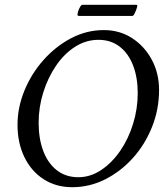

<svg xmlns="http://www.w3.org/2000/svg" viewBox="-20 -778 689 808"><path d="M284.2 9.8Q214.8 9.8 162.6 -24.4Q110.4 -58.6 82 -118.2Q53.7 -177.7 53.7 -252.9Q53.7 -325.2 82.5 -396Q111.3 -466.8 162.1 -524.4Q212.9 -582 278.3 -616.7Q343.8 -651.4 417 -651.4Q483.4 -651.4 535.6 -617.7Q587.9 -584 618.7 -526.9Q649.4 -469.7 649.4 -399.4Q649.4 -317.4 619.6 -243.2Q589.8 -168.9 538.6 -112.3Q487.3 -55.7 421.9 -22.9Q356.4 9.8 284.2 9.8ZM309.6 -32.2Q360.4 -32.2 405.8 -62.5Q451.2 -92.8 485.8 -143.1Q520.5 -193.4 540 -256.8Q559.6 -320.3 559.6 -385.7Q559.6 -451.2 540.5 -501.5Q521.5 -551.8 484.4 -581.1Q447.3 -610.4 394.5 -610.4Q341.8 -610.4 295.9 -581.1Q250 -551.8 215.8 -501.5Q181.6 -451.2 162.1 -389.2Q142.6 -327.1 142.6 -260.7Q142.6 -194.3 162.1 -142.6Q181.6 -90.8 219.2 -61.5Q256.8 -32.2 309.6 -32.2ZM306.6 -719.7Q306.6 -723.6 309.6 -732.4Q312.5 -741.2 317.4 -749.5Q322.3 -757.8 327.1 -757.8H553.7Q558.6 -757.8 557.6 -751Q554.7 -737.3 544.9 -717.8Q543.9 -715.8 542 -713.9Q540 -712.9 538.1 -710.9H311.5L306.6 -712.9Q305.7 -715.8 306.6 -719.7Z"/></svg>

Font: Crimson Text
Style: Italic
Weight: 400
Italic angle: -11°
Designer: Sebastian Kosch
Foundry: Sebastian Kosch
Version: Version 1.100; ttfautohint (v1.8.4)